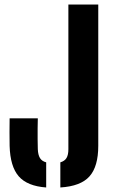

<svg xmlns="http://www.w3.org/2000/svg" viewBox="-20 -820 498 848"><path d="M184 8Q100.5 2 62.8 -41.2Q25 -84.5 22.5 -176Q22 -204.5 22 -236.5Q22 -268.5 22.5 -297.5H147Q146.5 -277 146.2 -253Q146 -229 146.2 -205.2Q146.5 -181.5 147 -161Q148 -136 156.5 -122Q165 -108 184 -103ZM246.5 8V-103Q265.5 -108.5 273.8 -122.2Q282 -136 282 -161V-800H414V-176Q414 -84.5 375.2 -41Q336.5 2.5 246.5 8Z"/></svg>

Font: Big Shoulders Stencil Text Thin ExtraBold
Style: Regular
Weight: 800
Version: Version 2.001